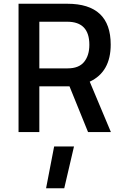

<svg xmlns="http://www.w3.org/2000/svg" viewBox="-20 -705 658 1025"><path d="M226 300 269 77H375L323 300ZM190 -244V0H79V-685H339Q571 -685 571 -467Q571 -321 459 -269L572 0H450L351 -244ZM457 -466Q457 -589 339 -589H190V-340H341Q401 -340 429 -374.5Q457 -409 457 -466Z"/></svg>

Font: TitilliumWeb-SemiBold
Style: SemiBold
Weight: 600
Version: Version 1.001;PS 57.000;hotconv 1.0.70;makeotf.lib2.5.55311